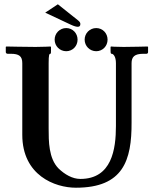

<svg xmlns="http://www.w3.org/2000/svg" viewBox="-20 -864 718 896"><path d="M207 -569C207 -609 210 -613 215 -613C218 -613 218 -620 218 -628V-645L216 -647C216 -647 181 -645 146 -645C106 -645 9 -647 9 -647L7 -645V-621C7 -616 11 -613 16 -613H30C69 -613 84 -602 84 -569V-235C84 -45 237 12 334 12C555 12 595 -115 594 -293V-569C594 -599 608 -613 649 -613H663C668 -613 671 -616 671 -621V-645L669 -647C669 -647 593 -645 557 -645C518 -645 498 -647 498 -647L496 -645V-626C496 -620 496 -613 501 -613C509 -613 521 -600 521 -569V-276C521 -168 502 -29 355 -29C318 -29 282 -50 253 -78C207 -125 207 -205 207 -264C207 -266 207 -267 207 -268ZM235 -679C235 -649 259 -625 289 -625C319 -625 342 -649 342 -679C342 -709 319 -733 289 -733C259 -733 235 -709 235 -679ZM375 -679C375 -649 399 -625 429 -625C459 -625 482 -649 482 -679C482 -709 459 -733 429 -733C399 -733 375 -709 375 -679ZM250 -844 191 -805 310 -749C327 -741 337 -739 343 -739C351 -739 355 -743 355 -752C355 -758 352 -763 343 -770Z"/></svg>

Font: Libertinus Serif Semibold
Style: Regular
Weight: 600
Designer: Philipp H. Poll, Khaled Hosny
Foundry: Caleb Maclennan
Version: Version 7.050;RELEASE